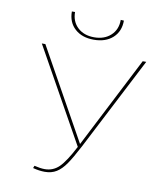

<svg xmlns="http://www.w3.org/2000/svg" viewBox="-93 -930 882 1014"><g transform="rotate(10 348.5 -423.0)"><path d="M210 -852H227Q227 -801 260.5 -769.5Q294 -738 349 -738Q404 -738 438 -769.5Q472 -801 472 -853L489 -852Q489 -794 451 -759.5Q413 -725 349 -725Q286 -725 248 -759.5Q210 -794 210 -852ZM643 -658 386 -159Q352 -94 328.5 -60Q305 -26 278.5 -9.5Q252 7 216 7Q185 7 152 -2L157 -15Q190 -7 213 -7Q258 -7 290 -38.5Q322 -70 365 -153L83 -658H102L374 -170L624 -658Z"/></g></svg>

Font: Ysabeau SC Thin
Style: Regular
Weight: 200
Designer: Christian Thalmann (Catharsis Fonts)
Version: Version 0.003